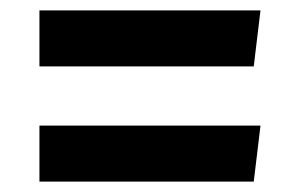

<svg xmlns="http://www.w3.org/2000/svg" viewBox="-20 -534 578 370"><path d="M56 -406V-514H482L469 -406ZM56 -184V-292H482L469 -184Z"/></svg>

Font: Freeman
Style: Regular
Weight: 400
Designer: Vernon Adams, Aoife Mooney, Rodrigo Fuenzalida
Foundry: Rodrigo Fuenzalida
Version: Version 1.000; ttfautohint (v1.8.4.7-5d5b)